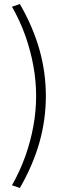

<svg xmlns="http://www.w3.org/2000/svg" viewBox="-20 -736 358 946"><path d="M78 190 39 177Q80 104 105.5 31.5Q131 -41 144.5 -115Q158 -189 158 -263Q158 -337 144.5 -411Q131 -485 105.5 -558Q80 -631 39 -703L78 -716Q143 -603 174.5 -491Q206 -379 206 -263Q206 -147 174.5 -35Q143 77 78 190Z"/></svg>

Font: Nunito Sans 10pt SemiExpanded ExtraLight
Style: Regular
Weight: 250
Width: 6
Designer: Vernon Adams
Foundry: Vernon Adams
Version: Version 3.101;gftools[0.9.27]